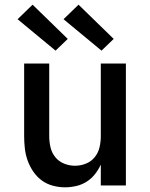

<svg xmlns="http://www.w3.org/2000/svg" viewBox="-20 -791 640 819"><path d="M257 8Q231 8 205 1Q179 -6 158 -21.5Q137 -37 122 -59Q107 -81 98 -106Q89 -131 86 -157.5Q83 -184 83 -210V-520H190V-210Q190 -186 195.5 -162.5Q201 -139 216 -120.5Q231 -102 253.5 -93Q276 -84 300 -84Q324 -84 346.5 -93Q369 -102 384 -120.5Q399 -139 404.5 -162.5Q410 -186 410 -210V-520H517V0H410V-89Q400 -67 385 -48Q370 -29 349.5 -16Q329 -3 305 2.5Q281 8 257 8ZM413 -575 251 -709 315 -771 465 -625ZM217 -575 55 -709 119 -771 269 -625Z"/></svg>

Font: Iosevka Aile Semibold
Style: Regular
Weight: 600
Designer: Belleve Invis
Foundry: Belleve Invis
Version: Version 31.1.0; ttfautohint (v1.8.4)